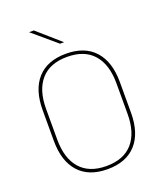

<svg xmlns="http://www.w3.org/2000/svg" viewBox="-151 -921 868 1027"><g transform="rotate(-20 283.0 -408.0)"><path d="M283 9Q176.5 9 120 -53.8Q63.5 -116.5 63.5 -232.5V-406.5Q63.5 -522.5 120 -585.2Q176.5 -648 283 -648Q389.5 -648 446.2 -585.2Q503 -522.5 503 -406.5V-232.5Q503 -116.5 446.2 -53.8Q389.5 9 283 9ZM283 -9Q381.5 -9 432.5 -67.2Q483.5 -125.5 483.5 -232.5V-407Q483.5 -514 432.5 -572Q381.5 -630 283 -630Q185 -630 134 -572Q83 -514 83 -407V-232.5Q83 -125.5 134 -67.2Q185 -9 283 -9ZM165 -823.5 295 -709.5V-709H272.5L139 -822.5V-823.5Z"/></g></svg>

Font: Anek Bangla Medium Thin
Style: Regular
Weight: 250
Version: Version 1.003